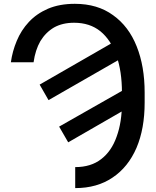

<svg xmlns="http://www.w3.org/2000/svg" viewBox="-20 -758 803 991"><path d="M153.3 -436.5Q124 -436.5 36.1 -436.5Q43.9 -493.2 66.4 -546.9Q88.9 -601.6 128.9 -644.5Q168.9 -687.5 227.5 -712.9Q287.1 -738.3 366.2 -738.3Q483.4 -738.3 563.5 -679.7Q644.5 -622.1 685.5 -518.6Q726.6 -416 726.6 -280.3Q726.6 -262.7 726.6 -228.5Q726.6 -93.8 684.6 4.9Q641.6 104.5 561.5 158.2Q481.4 212.9 368.2 212.9Q368.2 176.8 368.2 104.5Q449.2 104.5 502 63.5Q555.7 22.5 582 -52.7Q609.4 -127 609.4 -228.5Q609.4 -246.1 609.4 -281.2Q609.4 -389.6 581.1 -470.7Q552.7 -551.8 498 -596.7Q443.4 -640.6 362.3 -640.6Q302.7 -640.6 258.8 -616.2Q215.8 -590.8 188.5 -545.9Q162.1 -500 153.3 -436.5ZM184.6 -321.3Q280.3 -377 568.4 -542Q580.1 -521.5 615.2 -461.9Q518.6 -407.2 230.5 -241.2Q218.8 -260.7 184.6 -321.3ZM285.2 -104.5Q381.8 -159.2 669.9 -323.2Q679.7 -302.7 710 -241.2Q615.2 -186.5 332 -23.4Q320.3 -43.9 285.2 -104.5Z"/></svg>

Font: DeepSea
Style: Medium
Weight: 500
Designer: Stem
Version: Version 3.019;git-0a5106e0b